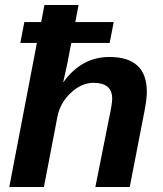

<svg xmlns="http://www.w3.org/2000/svg" viewBox="-20 -745 651 765"><path d="M157 -725H293L280 -657H433L417 -574H264Q250 -495 232 -418H233Q305 -518 416 -518Q565 -518 565 -379Q565 -349 555 -299L497 0H360L414 -271Q427 -330 427 -352Q427 -415 353 -415Q304 -415 261 -374Q218 -333 208 -276L155 0H17L127 -574H61L77 -657H144Z"/></svg>

Font: Libra Sans
Style: Bold Italic
Weight: 700
Italic angle: -12°
Foundry: Context Ltd
Version: Version 1.002